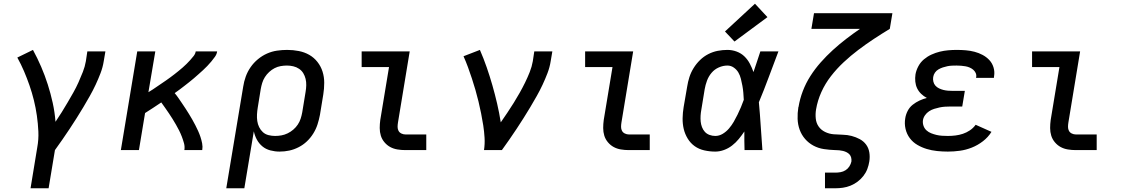

<svg xmlns="http://www.w3.org/2000/svg" viewBox="-20 -806 6040 1031"><path d="M144 205 180 -14Q188 -57 186 -100Q184 -143 178 -185Q172 -227 162 -267.5Q152 -308 138.5 -347Q125 -386 109 -423.5Q93 -461 73 -497L157 -538Q181 -494 201 -447.5Q221 -401 236.5 -352.5Q252 -304 263 -254Q274 -204 278 -152Q295 -177 311.5 -203.5Q328 -230 343.5 -256.5Q359 -283 374 -309.5Q389 -336 401.5 -364Q414 -392 425 -420Q436 -448 441 -477L449 -530H546L537 -477Q532 -445 520 -413.5Q508 -382 493.5 -351Q479 -320 462 -290Q445 -260 427.5 -230.5Q410 -201 391.5 -172Q373 -143 354 -114Q335 -85 315 -56.5Q295 -28 275 0L241 205Z M629 0 717 -530H814L777 -311Q789 -318 801 -326Q813 -334 824.5 -342Q836 -350 848 -358Q860 -366 871.5 -374Q883 -382 894.5 -390.5Q906 -399 917 -407.5Q928 -416 939 -425Q950 -434 961 -443.5Q972 -453 982 -463Q992 -473 1001.5 -483.5Q1011 -494 1020 -505.5Q1029 -517 1031 -530H1146Q1146 -530 1146 -530Q1146 -530 1146 -530Q1146 -530 1146 -530Q1146 -530 1146 -530Q1144 -515 1134.5 -501.5Q1125 -488 1114.5 -475.5Q1104 -463 1093 -451.5Q1082 -440 1070 -429Q1058 -418 1045.5 -407Q1033 -396 1021 -385.5Q1009 -375 996 -365Q983 -355 970.5 -345Q958 -335 945 -325.5Q932 -316 918 -306Q929 -293 938.5 -279Q948 -265 958 -250.5Q968 -236 977 -222Q986 -208 995 -193.5Q1004 -179 1012.5 -164Q1021 -149 1029 -133.5Q1037 -118 1044 -102.5Q1051 -87 1056.5 -70.5Q1062 -54 1065.5 -36Q1069 -18 1066 0H970Q973 -19 968 -37Q963 -55 956.5 -72Q950 -89 942 -105Q934 -121 925 -136.5Q916 -152 906.5 -167.5Q897 -183 887 -197.5Q877 -212 867 -226.5Q857 -241 846 -256Q824 -241 802.5 -227Q781 -213 759 -199L726 0Z M1195 205 1286 -341Q1290 -368 1299.5 -394.5Q1309 -421 1325.5 -445Q1342 -469 1365 -488Q1388 -507 1414 -518.5Q1440 -530 1467.5 -534Q1495 -538 1522 -538Q1554 -538 1584.5 -532Q1615 -526 1640.5 -511.5Q1666 -497 1684.5 -473.5Q1703 -450 1712 -421.5Q1721 -393 1721 -361.5Q1721 -330 1716 -299L1698 -189Q1693 -163 1685 -138Q1677 -113 1662.5 -89.5Q1648 -66 1628 -47Q1608 -28 1583.5 -15.5Q1559 -3 1533.5 2.5Q1508 8 1481 8Q1456 8 1431.5 1.5Q1407 -5 1389 -20Q1371 -35 1359.5 -56Q1348 -77 1343 -101L1292 205ZM1457 -76Q1474 -76 1491 -79Q1508 -82 1524.5 -90Q1541 -98 1555 -110Q1569 -122 1579 -137Q1589 -152 1594.5 -169Q1600 -186 1603 -203L1621 -313Q1624 -330 1624.5 -348Q1625 -366 1621 -382.5Q1617 -399 1608.5 -413Q1600 -427 1586 -436.5Q1572 -446 1555 -450Q1538 -454 1521 -454Q1504 -454 1487 -451Q1470 -448 1454.5 -440Q1439 -432 1425.5 -419.5Q1412 -407 1402.5 -392Q1393 -377 1388 -360.5Q1383 -344 1380 -327L1364 -228Q1361 -210 1360 -191.5Q1359 -173 1361.5 -156Q1364 -139 1371.5 -123.5Q1379 -108 1391.5 -96.5Q1404 -85 1421.5 -80.5Q1439 -76 1457 -76Z M2157 0Q2135 0 2114 -3.5Q2093 -7 2075.5 -16.5Q2058 -26 2044.5 -42Q2031 -58 2025 -77.5Q2019 -97 2019 -118.5Q2019 -140 2022 -162L2069 -446H1922V-530H2180L2117 -148Q2115 -136 2115 -124.5Q2115 -113 2120 -103.5Q2125 -94 2135.5 -89Q2146 -84 2157 -84H2269V0Z M2579 0Q2584 -33 2582 -66.5Q2580 -100 2575 -132.5Q2570 -165 2563.5 -197Q2557 -229 2549.5 -260.5Q2542 -292 2533 -323Q2524 -354 2514 -384.5Q2504 -415 2493 -445Q2482 -475 2469 -504L2557 -538Q2577 -492 2593.5 -444.5Q2610 -397 2624 -348Q2638 -299 2649.5 -249.5Q2661 -200 2669 -149Q2687 -175 2704.5 -201Q2722 -227 2738.5 -253.5Q2755 -280 2770.5 -307.5Q2786 -335 2799.5 -362.5Q2813 -390 2824.5 -419Q2836 -448 2841 -477L2849 -530H2946L2937 -477Q2932 -445 2920 -413.5Q2908 -382 2893.5 -351Q2879 -320 2862 -290Q2845 -260 2827.5 -230.5Q2810 -201 2791.5 -172Q2773 -143 2754 -114Q2735 -85 2715 -56.5Q2695 -28 2675 0Z M3357 0Q3335 0 3314 -3.5Q3293 -7 3275.5 -16.5Q3258 -26 3244.5 -42Q3231 -58 3225 -77.5Q3219 -97 3219 -118.5Q3219 -140 3222 -162L3269 -446H3122V-530H3380L3317 -148Q3315 -136 3315 -124.5Q3315 -113 3320 -103.5Q3325 -94 3335.5 -89Q3346 -84 3357 -84H3469V0Z M3821 8Q3791 8 3762 1.5Q3733 -5 3710.5 -21Q3688 -37 3673 -61.5Q3658 -86 3651.5 -113.5Q3645 -141 3645.5 -171Q3646 -201 3651 -231L3670 -341Q3674 -367 3682 -392Q3690 -417 3704.5 -440.5Q3719 -464 3739 -483.5Q3759 -503 3783.5 -515.5Q3808 -528 3834 -533Q3860 -538 3886 -538Q3912 -538 3936 -529Q3960 -520 3977.5 -503Q3995 -486 4006.5 -464Q4018 -442 4026 -419Q4035 -446 4044.5 -474Q4054 -502 4063 -530H4160Q4134 -462 4108.5 -393Q4083 -324 4055 -257Q4061 -193 4065 -128.5Q4069 -64 4074 0H3978Q3977 -25 3977 -50Q3977 -75 3977 -100Q3963 -79 3947 -59.5Q3931 -40 3911 -24.5Q3891 -9 3867.5 -0.5Q3844 8 3821 8ZM3821 -76Q3842 -76 3861 -87.5Q3880 -99 3894.5 -116Q3909 -133 3920 -152Q3931 -171 3940.5 -190.5Q3950 -210 3958.5 -230Q3967 -250 3974 -270Q3973 -289 3971.5 -308Q3970 -327 3966.5 -345.5Q3963 -364 3958.5 -382.5Q3954 -401 3945 -416.5Q3936 -432 3920.5 -443Q3905 -454 3886 -454Q3863 -454 3840 -444Q3817 -434 3801 -415Q3785 -396 3776.5 -373Q3768 -350 3764 -327L3746 -217Q3743 -201 3742 -185Q3741 -169 3742.5 -153.5Q3744 -138 3749.5 -123.5Q3755 -109 3765 -98Q3775 -87 3790 -81.5Q3805 -76 3821 -76ZM3924 -583 3873 -637 4034 -786 4101 -714Z M4410 205V121H4465Q4479 121 4493.5 118.5Q4508 116 4520.5 108Q4533 100 4541 87.5Q4549 75 4552 61Q4553 50 4550.5 40Q4548 30 4541.5 23Q4535 16 4526 11.5Q4517 7 4507 4.5Q4497 2 4486.5 1Q4476 0 4466 0H4465Q4434 -1 4404 -5.5Q4374 -10 4348 -24Q4322 -38 4303 -60Q4284 -82 4274 -109.5Q4264 -137 4263 -168Q4262 -199 4267 -230Q4267 -231 4267.5 -231.5Q4268 -232 4268 -232Q4275 -275 4291 -317Q4307 -359 4331.5 -397.5Q4356 -436 4387 -471Q4418 -506 4452 -537Q4486 -568 4523 -596.5Q4560 -625 4598 -651H4337L4351 -735H4772L4758 -651Q4715 -625 4672.5 -597Q4630 -569 4589 -538Q4548 -507 4510.5 -472Q4473 -437 4442 -397Q4411 -357 4390.5 -311.5Q4370 -266 4362 -218Q4358 -194 4360.5 -169.5Q4363 -145 4376 -126.5Q4389 -108 4410.5 -97.5Q4432 -87 4456.5 -85Q4481 -83 4505.5 -82.5Q4530 -82 4553 -76Q4576 -70 4596.5 -59Q4617 -48 4630.5 -30Q4644 -12 4648 12Q4652 36 4648 61Q4645 81 4637.5 101Q4630 121 4616.5 138.5Q4603 156 4585 169.5Q4567 183 4547 191Q4527 199 4506.5 202Q4486 205 4465 205Z M5070 8Q5041 8 5012 5Q4983 2 4956.5 -6Q4930 -14 4906 -28Q4882 -42 4865.5 -64Q4849 -86 4842.5 -114Q4836 -142 4841 -171Q4844 -191 4854 -210.5Q4864 -230 4881 -243.5Q4898 -257 4917.5 -266Q4937 -275 4957 -280Q4940 -289 4926.5 -302Q4913 -315 4905 -331.5Q4897 -348 4895 -367.5Q4893 -387 4896 -407Q4900 -429 4911.5 -450.5Q4923 -472 4941.5 -487.5Q4960 -503 4982 -513Q5004 -523 5026.5 -528.5Q5049 -534 5072 -536Q5095 -538 5117 -538Q5142 -538 5166 -536Q5190 -534 5213 -528Q5236 -522 5256.5 -511Q5277 -500 5292.5 -483.5Q5308 -467 5315 -444Q5322 -421 5318 -397Q5318 -395 5317.5 -393Q5317 -391 5317 -388H5221Q5221 -389 5221.5 -390Q5222 -391 5222 -392Q5224 -404 5219 -414.5Q5214 -425 5205.5 -432Q5197 -439 5186.5 -443.5Q5176 -448 5164.5 -450Q5153 -452 5141 -453Q5129 -454 5117 -454Q5105 -454 5092.5 -453.5Q5080 -453 5067.5 -450.5Q5055 -448 5043 -444Q5031 -440 5019.5 -433.5Q5008 -427 5000.5 -416Q4993 -405 4991 -392Q4989 -380 4992 -367.5Q4995 -355 5003 -346Q5011 -337 5022.5 -331.5Q5034 -326 5046 -323Q5058 -320 5070.5 -319Q5083 -318 5096 -318H5161L5147 -234H5082Q5068 -234 5053.5 -233Q5039 -232 5025 -229Q5011 -226 4996.5 -221.5Q4982 -217 4969 -208.5Q4956 -200 4947 -187Q4938 -174 4936 -160Q4934 -145 4939 -130.5Q4944 -116 4955 -106Q4966 -96 4980 -90.5Q4994 -85 5008.5 -81.5Q5023 -78 5039 -77Q5055 -76 5070 -76Q5090 -76 5110.5 -78.5Q5131 -81 5150.5 -87.5Q5170 -94 5188 -106Q5206 -118 5219 -136L5304 -98Q5286 -69 5258 -47.5Q5230 -26 5198.5 -13.5Q5167 -1 5134.5 3.5Q5102 8 5070 8Z M5757 0Q5735 0 5714 -3.5Q5693 -7 5675.5 -16.5Q5658 -26 5644.5 -42Q5631 -58 5625 -77.5Q5619 -97 5619 -118.5Q5619 -140 5622 -162L5669 -446H5522V-530H5780L5717 -148Q5715 -136 5715 -124.5Q5715 -113 5720 -103.5Q5725 -94 5735.5 -89Q5746 -84 5757 -84H5869V0Z"/></svg>

Font: Iosevka Curly Medium Extended
Style: Italic
Weight: 500
Width: 7
Italic angle: -9°
Monospace: yes
Designer: Belleve Invis
Foundry: Belleve Invis
Version: Version 11.1.0; ttfautohint (v1.8.3)